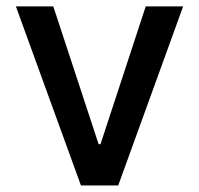

<svg xmlns="http://www.w3.org/2000/svg" viewBox="-20 -565 606 585"><path d="M538 -545.5H424L286.2 -125.7H280.5L142.4 -545.5H28.4L226.6 0H340.2Z"/></svg>

Font: Margiela Sans Medium
Style: Regular
Weight: 500
Designer: Stefan Endress, Andreas Faust
Version: Version 1.100;FEAKit 1.0